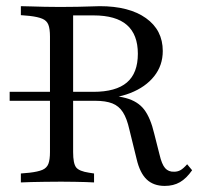

<svg xmlns="http://www.w3.org/2000/svg" viewBox="-20 -591 642 622"><path d="M11.3 -264.5V-293.5H179.8V-264.5ZM141.9 -145.2V-472.6Q141.9 -497.6 136.7 -510.9Q131.5 -524.2 117.3 -530.2Q103.2 -536.3 75.8 -539.5L47.6 -541.9V-571Q61.3 -571 81.5 -570.2Q101.6 -569.4 124.6 -569Q147.6 -568.5 171 -568.5H179Q206.5 -568.5 231 -569Q255.6 -569.4 274.6 -570.2Q293.5 -571 303.2 -571Q398.4 -571 452.8 -532.3Q507.3 -493.5 507.3 -425.8Q507.3 -379 479.4 -344Q451.6 -308.9 402 -289.5Q352.4 -270.2 285.5 -270.2H181.5V-293.5H282.3Q355.6 -293.5 391.1 -323.8Q426.6 -354 426.6 -416.9Q426.6 -479 391.1 -510.1Q355.6 -541.1 283.1 -541.1H216.9V-145.2ZM513.7 11.3Q477.4 11.3 455.2 -9.7Q433.1 -30.6 422.6 -75.8L399.2 -171Q391.1 -207.3 378.2 -227.4Q365.3 -247.6 344 -256Q322.6 -264.5 287.9 -264.5H187.1V-283.9H279Q348.4 -283.9 387.5 -273.4Q426.6 -262.9 447.2 -235.9Q467.7 -208.9 479.8 -157.3L496.8 -90.3Q504 -58.9 514.9 -46.4Q525.8 -33.9 544.4 -34.7Q555.6 -34.7 564.9 -39.9Q574.2 -45.2 586.3 -58.9L602.4 -39.5Q583.9 -12.9 562.9 -0.8Q541.9 11.3 513.7 11.3ZM171 -2.4Q147.6 -2.4 124.6 -2Q101.6 -1.6 81.5 -1.2Q61.3 -0.8 47.6 0V-29L75.8 -31.5Q103.2 -34.7 117.3 -40.7Q131.5 -46.8 136.7 -60.1Q141.9 -73.4 141.9 -98.4V-145.2H216.9V-98.4Q216.9 -61.3 226.6 -48.8Q236.3 -36.3 268.5 -31.5L284.7 -29V0Q273.4 -0.8 257.3 -1.2Q241.1 -1.6 222.2 -2Q203.2 -2.4 183.9 -2.4H179.8Z"/></svg>

Font: Playfair 5pt SemiExpanded Light Light
Style: Regular
Weight: 300
Version: Version 2.203